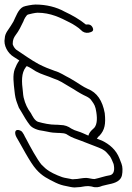

<svg xmlns="http://www.w3.org/2000/svg" viewBox="-53 -650 580 845"><path d="M19 -47C40 -12 79 65 106 95C133 126 158 137 192 154C209 162 222 166 239 169L258 173C264 174 270 175 275 175C280 175 284 174 289 174C306 174 315 169 335 169C342 170 347 170 351 171C369 177 383 174 397 168C425 160 454 159 472 142C485 130 486 114 486 94C486 77 479 64 473 48C458 9 429 -15 396 -31L373 -40L375 -42C377 -46 381 -50 385 -53C408 -78 413 -104 408 -152C398 -207 374 -243 333 -259C311 -269 299 -279 279 -291L254 -306C231 -317 213 -331 188 -338C165 -346 140 -356 117 -368C85 -385 51 -410 22 -429C18 -430 7 -443 6 -448C4 -451 3 -454 3 -457C3 -475 8 -485 16 -496C30 -514 40 -535 50 -556C52 -563 62 -583 70 -586C76 -588 103 -594 112 -594C170 -594 213 -572 254 -551C267 -545 295 -527 303 -518C312 -508 324 -504 337 -506C349 -509 362 -512 355 -528C349 -541 339 -544 325 -542C297 -565 265 -583 231 -599C195 -619 151 -630 103 -630C90 -630 57 -624 49 -620C27 -609 17 -577 6 -555L-5 -537C-15 -520 -31 -505 -32 -482C-39 -450 -18 -415 7 -400C14 -396 24 -389 32 -384C23 -372 17 -359 12 -346C2 -319 7 -284 11 -248C12 -239 13 -230 15 -221C19 -202 25 -191 30 -176L41 -158C51 -140 66 -115 78 -100C89 -85 116 -76 137 -74L158 -70C170 -67 189 -65 202 -65C206 -65 212 -65 219 -64C229 -64 239 -61 245 -56C263 -44 284 -38 305 -30L367 -6C387 2 404 7 418 23L431 38C438 49 442 60 447 72C452 95 450 116 432 121C407 125 387 133 363 138C351 138 341 134 327 133C318 133 310 134 304 135L291 137C287 138 283 138 279 138C275 138 271 139 267 139C264 139 260 138 256 137L240 134C226 132 215 128 201 122C171 109 154 100 130 75C111 53 78 -8 63 -37C58 -46 54 -53 52 -58C47 -66 44 -73 35 -76C11 -85 10 -64 19 -47ZM51 -221C49 -228 49 -236 48 -244C42 -291 40 -328 61 -355C62 -356 63 -358 65 -359C80 -353 90 -345 105 -336C130 -322 157 -316 184 -304L200 -298L218 -289C240 -275 265 -262 286 -248L303 -238C317 -229 341 -223 350 -207C362 -191 367 -183 371 -156C376 -124 374 -95 356 -82C347 -74 339 -65 336 -53C335 -54 335 -54 334 -54C320 -60 304 -68 290 -72C279 -75 270 -79 261 -84C247 -94 232 -100 212 -100C204 -101 198 -101 194 -101C166 -101 139 -107 114 -114C99 -120 90 -139 83 -152C68 -172 58 -192 51 -221Z"/></svg>

Font: Stray Cat
Style: OpObl
Weight: 400
Version: Version 1.0